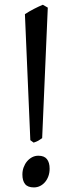

<svg xmlns="http://www.w3.org/2000/svg" viewBox="-20 -777 312 816"><path d="M190.9 -60.1Q190.9 -43 185.8 -28.6Q180.7 -14.2 171.6 -3.4Q162.6 7.3 150.4 13.4Q138.2 19.5 124 19.5Q98.1 19.5 86.7 5.4Q75.2 -8.8 75.2 -35.2Q75.2 -51.8 80.6 -66.2Q85.9 -80.6 95.2 -91.6Q104.5 -102.5 116.7 -108.9Q128.9 -115.2 143.1 -115.2Q168 -115.2 179.4 -100.8Q190.9 -86.4 190.9 -60.1ZM159.2 -189.9Q149.9 -183.1 142.6 -179Q135.3 -174.8 123 -170.9L108.9 -181.2L85.9 -716.8Q104.5 -729 125 -739.5Q145.5 -750 162.1 -756.8L183.1 -744.6Z"/></svg>

Font: Noto Serif Devanagari
Style: Bold
Weight: 700
Designer: Monotype Design Team
Foundry: Monotype Imaging Inc.
Version: Version 1.01